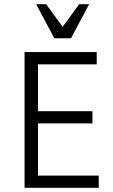

<svg xmlns="http://www.w3.org/2000/svg" viewBox="-20 -900 542 920"><path d="M162.1 -591.8H443.4V-650.4H97.7V0H453.1V-58.6H162.1V-308.6H422.9V-367.2H162.1ZM153.3 -879.9H201.2L280.3 -771.5L359.4 -879.9H407.2L320.3 -716.8H240.2Z"/></svg>

Font: Lohit Devanagari
Style: Regular
Weight: 400
Version: 2.95.4